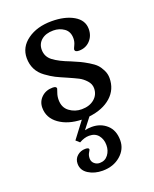

<svg xmlns="http://www.w3.org/2000/svg" viewBox="-137 -539 710 884"><g transform="rotate(-20 218.0 -97.0)"><path d="M335 162.1Q335 113.3 305.2 86.4Q275.4 59.6 232.4 59.6Q213.9 59.6 198.2 63.5L239.3 10.7Q306.6 2.9 346.7 -32.7Q386.7 -68.4 386.7 -124Q386.7 -144.5 377.4 -163.1Q368.2 -181.6 356.9 -193.4Q345.7 -205.1 322.8 -218.8Q299.8 -232.4 286.1 -238.8Q272.5 -245.1 245.1 -256.8Q193.4 -276.4 165.5 -297.4Q137.7 -318.4 137.7 -352.5Q137.7 -381.8 159.2 -399.9Q180.7 -418 217.8 -418Q247.1 -418 270 -401.9Q293 -385.7 293 -352.5Q293 -335.9 285.6 -320.8Q278.3 -305.7 278.3 -302.7Q278.3 -290 297.9 -290Q331.1 -290 352.5 -312.5Q374 -335 374 -369.1Q374 -412.1 332 -436.5Q290 -460.9 224.6 -460.9Q153.3 -460.9 106.4 -427.2Q59.6 -393.6 59.6 -339.8Q59.6 -309.6 71.8 -285.2Q84 -260.7 108.9 -242.7Q133.8 -224.6 153.3 -214.8Q172.9 -205.1 205.1 -191.4Q236.3 -177.7 254.4 -168.5Q272.5 -159.2 288.1 -142.1Q303.7 -125 303.7 -104.5Q303.7 -72.3 279.8 -52.2Q255.9 -32.2 217.8 -32.2Q184.6 -32.2 158.2 -51.8Q131.8 -71.3 131.8 -109.4Q131.8 -127 137.7 -143.1Q143.6 -159.2 143.6 -161.1Q143.6 -171.9 125 -171.9Q91.8 -171.9 70.3 -151.4Q48.8 -130.9 48.8 -100.6Q48.8 -50.8 91.8 -20Q134.8 10.7 201.2 12.7L140.6 92.8L158.2 108.4Q183.6 93.8 207 93.8Q236.3 93.8 252 113.3Q267.6 132.8 267.6 161.1Q267.6 188.5 252.4 208.5Q237.3 228.5 210.9 228.5Q196.3 228.5 185.1 218.8Q173.8 209 173.8 193.4Q173.8 177.7 180.7 166.5Q187.5 155.3 187.5 153.3Q187.5 144.5 169.9 144.5Q146.5 144.5 129.9 159.2Q113.3 173.8 113.3 197.3Q113.3 229.5 142.6 248Q171.9 266.6 211.9 266.6Q264.6 266.6 299.8 236.3Q335 206.1 335 162.1Z"/></g></svg>

Font: Kurale
Style: Regular
Weight: 400
Version: 1.0; ttfautohint (v1.3)